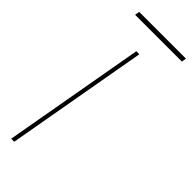

<svg xmlns="http://www.w3.org/2000/svg" viewBox="-274 -867 894 894"><g transform="rotate(45 173.0 -419.5)"><path d="M34 0 158 -700H178L54 0ZM34 -816 38 -839H346L342 -816Z"/></g></svg>

Font: DM Sans 18pt Thin
Style: Italic
Weight: 250
Italic angle: -10°
Designer: Colophon Foundry, Jonny Pinhorn
Foundry: Colophon Foundry
Version: Version 4.004;gftools[0.9.30]